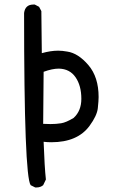

<svg xmlns="http://www.w3.org/2000/svg" viewBox="-20 -694 540 845"><path d="M141 131H135L115 121Q86 81 86 -637Q91 -674 127 -674H133L152 -664L162 -645L164 -460Q203 -471 236 -471Q254 -471 276 -467Q324 -460 369 -407.5Q414 -355 414 -267Q414 -251 410.5 -218Q407 -185 374 -140Q321 -68 206 -68Q189 -68 172 -70Q176 42 182 96L170 121Q158 131 141 131ZM202 -148Q227 -148 249 -151.5Q271 -155 304 -175Q338 -206 338 -259Q338 -317 312.5 -354Q287 -391 239 -392Q210 -392 172 -378L170 -149Z"/></svg>

Font: Xiaolai Mono SC
Style: Regular
Weight: 400
Monospace: yes
Designer: LXGW / Nozomi Seto
Version: Version 3.113;September 30, 2024